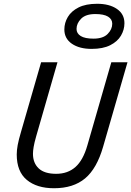

<svg xmlns="http://www.w3.org/2000/svg" viewBox="-20 -986 698 1021"><path d="M444.6 -212.9 572 -655H658L528.3 -205.6Q495 -89.7 432.5 -37.3Q369.9 15 267.3 15Q176 15 122.5 -29.4Q69 -73.8 69 -164.5Q69 -187 74.1 -214.7Q79.2 -242.4 92 -285.6L198.7 -655H285.7L172.3 -260.9Q162.4 -226.1 158.9 -204.8Q155.3 -183.4 155.3 -168.3Q155.3 -119.2 185.9 -90.4Q216.5 -61.7 278.7 -61.7Q340.1 -61.7 381.1 -97.8Q422 -133.9 444.6 -212.9ZM467.3 -726Q402.3 -726 362.2 -753.4Q322.2 -780.9 322.2 -829.2Q322.2 -864.5 340.7 -895.7Q359.1 -926.9 397.8 -946.4Q436.5 -965.9 496.5 -965.9Q561.6 -965.9 601.6 -938.6Q641.7 -911.3 641.7 -862.7Q641.7 -827.7 623.2 -796.4Q604.7 -765 566 -745.5Q527.4 -726 467.3 -726ZM477 -780.5Q528 -780.5 552.4 -805.3Q576.9 -830.1 576.9 -859.7Q576.9 -883.9 554.5 -897.6Q532.1 -911.3 486.9 -911.3Q435.9 -911.3 411.4 -886.5Q387 -861.7 387 -832.1Q387 -808.3 409.3 -794.4Q431.7 -780.5 477 -780.5Z"/></svg>

Font: Intel One Mono Light
Style: Italic
Weight: 300
Italic angle: -16°
Monospace: yes
Designer: Fred Shallcrass
Foundry: Frere-Jones Type LLC
Version: Version 1.004